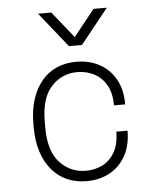

<svg xmlns="http://www.w3.org/2000/svg" viewBox="-54 -794 707 851"><g transform="rotate(-5 300.0 -369.0)"><path d="M296 10Q250 10 211 -7Q172 -24 143.5 -57.5Q115 -91 99.5 -139Q84 -187 84 -248V-263Q84 -325 99.5 -372.5Q115 -420 143 -453.5Q171 -487 210 -504Q249 -521 296 -521H298Q354 -521 399 -497Q444 -473 470.5 -427Q497 -381 497 -314H447Q447 -369 426.5 -404.5Q406 -440 372 -457.5Q338 -475 297 -475Q228 -475 181.5 -424Q135 -373 135 -269V-242Q135 -138 182 -87Q229 -36 298 -36Q339 -36 372.5 -53Q406 -70 426.5 -106Q447 -142 447 -197H497Q497 -131 470.5 -84.5Q444 -38 399.5 -14Q355 10 299 10ZM453 -748 329 -593H271L147 -748H206L315 -612H285L394 -748Z"/></g></svg>

Font: Chivo Mono Thin
Style: Regular
Weight: 250
Designer: Hector Gatti
Foundry: Omnibus-Type
Version: Version 1.008